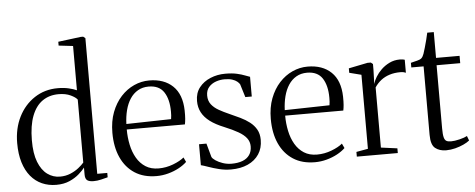

<svg xmlns="http://www.w3.org/2000/svg" viewBox="-53 -953 2714 1097"><g transform="rotate(-5 1304.0 -404.0)"><path d="M229 11Q184.5 11 147.2 -5.5Q110 -22 83 -54.5Q56 -87 41.2 -135Q26.5 -183 26.5 -245.5Q26.5 -329.5 59.5 -395.5Q92.5 -461.5 151 -500Q209.5 -538.5 284.5 -538.5Q319.5 -538.5 347.8 -531.8Q376 -525 393 -517V-771L311 -780.5V-802.5L441.5 -819H455L467 -809.5V-31.5H524.5V-6.5Q507.5 -2 486 3.2Q464.5 8.5 443 8.5Q418.5 8.5 406.5 -0.2Q394.5 -9 394.5 -33.5V-73.5Q383 -58 360.5 -38Q338 -18 305.2 -3.5Q272.5 11 229 11ZM254 -34Q287 -34 314.2 -45.5Q341.5 -57 361.8 -73.2Q382 -89.5 393 -102.5V-463.5Q383.5 -477 355 -490.5Q326.5 -504 286 -504Q232.5 -504 193.5 -476.8Q154.5 -449.5 133.2 -394.2Q112 -339 111.5 -255.5Q111 -179 130.2 -130Q149.5 -81 182 -57.5Q214.5 -34 254 -34Z M804 11Q730.5 11 679.2 -22.2Q628 -55.5 600.8 -115.5Q573.5 -175.5 573.5 -257Q573.5 -323 593.2 -374.8Q613 -426.5 646.2 -462.8Q679.5 -499 721.5 -518Q763.5 -537 808.5 -537Q894 -537 944 -489Q994 -441 996 -348.5Q996.5 -319.5 995 -301.2Q993.5 -283 990.5 -269H657Q657 -223.5 666 -180.8Q675 -138 694.5 -104.5Q714 -71 745 -51.2Q776 -31.5 819.5 -31.5Q862.5 -31.5 903 -47Q943.5 -62.5 966 -81.5L978.5 -55Q960 -37 932.2 -22Q904.5 -7 871.2 2Q838 11 804 11ZM657.5 -300.5 914.5 -306Q916.5 -316 917 -327.5Q917.5 -339 917.5 -349Q917.5 -419 890.2 -460.8Q863 -502.5 802.5 -502.5Q767.5 -502.5 740.8 -487Q714 -471.5 696 -444Q678 -416.5 668.5 -379.8Q659 -343 657.5 -300.5Z M1231 10.5Q1196 10.5 1163 2.2Q1130 -6 1103.5 -15.5Q1077 -25 1061 -29V-149H1103.5L1125 -71Q1129 -61.5 1145.8 -50Q1162.5 -38.5 1186.8 -30.2Q1211 -22 1237 -22Q1273.5 -22 1299.8 -32Q1326 -42 1340 -62.2Q1354 -82.5 1354 -111.5Q1354 -138 1338.5 -158.5Q1323 -179 1291.8 -197Q1260.5 -215 1213 -234.5Q1164.5 -254 1133.2 -277.5Q1102 -301 1086.5 -330.2Q1071 -359.5 1071 -396Q1071 -442 1095.5 -473.2Q1120 -504.5 1159.8 -521Q1199.5 -537.5 1245 -537.5Q1284.5 -537.5 1311.8 -531.2Q1339 -525 1356.8 -517.8Q1374.5 -510.5 1385 -507.5V-394.5H1348L1325 -469.5Q1320.5 -477.5 1310.2 -486Q1300 -494.5 1282.5 -500.2Q1265 -506 1239.5 -506Q1214 -506.5 1189 -497.8Q1164 -489 1147.8 -470.5Q1131.5 -452 1131.5 -422Q1131.5 -392 1147.5 -371.2Q1163.5 -350.5 1190 -335.5Q1216.5 -320.5 1247.5 -307Q1279.5 -293 1309.5 -278.5Q1339.5 -264 1363 -245.8Q1386.5 -227.5 1400.5 -202.8Q1414.5 -178 1414.5 -143.5Q1414.5 -96 1391.8 -61.5Q1369 -27 1327.8 -8.2Q1286.5 10.5 1231 10.5Z M1712.5 11Q1639 11 1587.8 -22.2Q1536.5 -55.5 1509.2 -115.5Q1482 -175.5 1482 -257Q1482 -323 1501.8 -374.8Q1521.5 -426.5 1554.8 -462.8Q1588 -499 1630 -518Q1672 -537 1717 -537Q1802.5 -537 1852.5 -489Q1902.5 -441 1904.5 -348.5Q1905 -319.5 1903.5 -301.2Q1902 -283 1899 -269H1565.5Q1565.5 -223.5 1574.5 -180.8Q1583.5 -138 1603 -104.5Q1622.5 -71 1653.5 -51.2Q1684.5 -31.5 1728 -31.5Q1771 -31.5 1811.5 -47Q1852 -62.5 1874.5 -81.5L1887 -55Q1868.5 -37 1840.8 -22Q1813 -7 1779.8 2Q1746.5 11 1712.5 11ZM1566 -300.5 1823 -306Q1825 -316 1825.5 -327.5Q1826 -339 1826 -349Q1826 -419 1798.8 -460.8Q1771.5 -502.5 1711 -502.5Q1676 -502.5 1649.2 -487Q1622.5 -471.5 1604.5 -444Q1586.5 -416.5 1577 -379.8Q1567.5 -343 1566 -300.5Z M1953 0V-27L2020 -39V-463.5L1951.5 -481V-506.5L2060.5 -528.5H2079.5L2091 -519V-487.5L2088.5 -403.5L2090 -409.5Q2094 -424.5 2106.5 -445.2Q2119 -466 2139 -485.5Q2159 -505 2186 -518.2Q2213 -531.5 2245.5 -531.5Q2256.5 -531.5 2263.2 -530.2Q2270 -529 2274 -527.5V-453Q2270.5 -455 2262.2 -457Q2254 -459 2242.5 -459Q2208.5 -459 2180.8 -450.2Q2153 -441.5 2131.5 -424.8Q2110 -408 2094.5 -384.5V-39.5L2188 -27V0Z M2465 8.5Q2427 8.5 2402.5 -11Q2378 -30.5 2378 -87.5V-480.5H2307.5V-507Q2313.5 -509 2323.8 -511.2Q2334 -513.5 2344.2 -516.2Q2354.5 -519 2359 -521Q2365.5 -524 2369.8 -528Q2374 -532 2377.2 -538Q2380.5 -544 2383.5 -552Q2387.5 -564 2393.8 -585.2Q2400 -606.5 2406 -629.8Q2412 -653 2415.5 -670.5H2453V-522.5H2588V-480.5H2452.5V-118Q2452.5 -84 2456.8 -67.2Q2461 -50.5 2470.8 -45.2Q2480.5 -40 2496.5 -40Q2517.5 -40 2546.8 -47.2Q2576 -54.5 2590 -62.5L2600 -36Q2587.5 -25.5 2565.5 -15.2Q2543.5 -5 2517 1.8Q2490.5 8.5 2465 8.5Z"/></g></svg>

Font: Merriweather 96pt Light
Style: Regular
Weight: 300
Version: Version 2.100